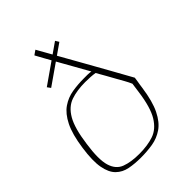

<svg xmlns="http://www.w3.org/2000/svg" viewBox="-191 -718 810 810"><g transform="rotate(-45 214.0 -313.5)"><path d="M93 -486 256 -600 266 -584 104 -471ZM19 -199Q29 -270 49.5 -311Q70 -352 98.5 -371.5Q127 -391 160.5 -396.5Q194 -402 230 -402Q241 -402 252 -402Q263 -402 273 -400Q255 -432 236.5 -465Q218 -498 201 -528Q184 -558 171 -581.5Q158 -605 151 -618Q154 -620 156.5 -622Q159 -624 161.5 -625.5Q164 -627 166.5 -629Q169 -631 171 -632Q198 -584 225 -536Q252 -488 278.5 -441Q305 -394 331.5 -346.5Q358 -299 384 -252Q383 -244 381.5 -234.5Q380 -225 378.5 -216.5Q377 -208 376 -199Q366 -128 345.5 -86.5Q325 -45 296.5 -25.5Q268 -6 234.5 -0.5Q201 5 164 5Q127 5 96.5 -1Q66 -7 45 -27.5Q24 -48 16.5 -89Q9 -130 19 -199ZM359 -241Q352 -257 343.5 -272Q335 -287 326 -303Q315 -323 303.5 -343.5Q292 -364 281 -383Q269 -385 254.5 -386Q240 -387 223 -387Q174 -387 137.5 -374.5Q101 -362 77.5 -321.5Q54 -281 43 -198Q31 -116 43 -76Q55 -36 88 -23.5Q121 -11 170 -11Q220 -11 256.5 -23.5Q293 -36 317.5 -76Q342 -116 353 -198Q354 -205 355 -212.5Q356 -220 357 -227Q358 -234 359 -241Z"/></g></svg>

Font: Genos Thin Thin
Style: Italic
Weight: 250
Italic angle: -8°
Version: Version 1.010